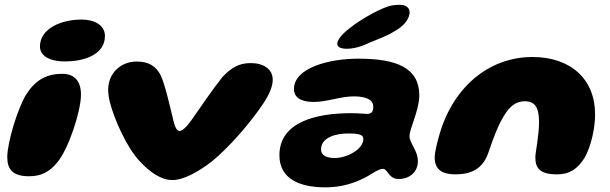

<svg xmlns="http://www.w3.org/2000/svg" viewBox="-20 -720 2556 805"><path d="M253 -462.5C337.5 -462.5 420 -493.5 420 -569C420 -617 372 -638 321.5 -638C240.5 -638 147.5 -602.5 147.5 -525C147.5 -492.5 177 -462.5 253 -462.5ZM101.5 19C154 19 188 0 220.5 -39.5C268 -96.5 319.5 -254.5 319.5 -323C319.5 -377.5 294.5 -410.5 241 -410.5C169.5 -410.5 124.5 -379.5 88 -321C53 -261.5 10.5 -122.5 10.5 -61C10.5 -9.5 34 19 101.5 19Z M702.5 35C747.5 35 808 3.5 868 -43C939 -100 1029 -205 1077 -276C1100 -308 1123.5 -351 1123.5 -385C1123.5 -431.5 1084 -455.5 1031 -455.5C981 -455.5 949 -435.5 913 -397.5C866.5 -339 824 -275 782.5 -216C763 -188 744 -171 733 -171C721.5 -171 713 -188 707 -214.5C691.5 -278.5 671 -369 653.5 -404.5C635 -441.5 605 -462 553 -462C486 -462 433.5 -413 433.5 -343.5C433.5 -327 436.5 -309 441 -290C460.5 -216 511.5 -102.5 564 -46C607.5 2 656 35 702.5 35Z M1402 -522.5C1421 -509 1473.5 -516.5 1507 -531.5C1534 -544 1586.5 -563 1613.5 -577C1649 -596.5 1677.5 -614.5 1691 -643.5C1699.5 -661.5 1700.5 -678.5 1688 -690C1675.5 -702 1650.5 -701 1628.5 -698C1587 -693.5 1491 -638.5 1445.5 -601.5C1408.5 -573 1379.5 -538 1402 -522.5ZM1344 65.5C1441 65.5 1506.5 28.5 1541 7C1561 -5.5 1575 -12 1585.5 -12C1606 -12 1609 30.5 1651 30.5C1695 30.5 1732 3.5 1732 -44.5C1732 -89 1697 -119.5 1697 -149.5C1697 -180.5 1738 -259 1738 -319.5C1738 -435 1644.5 -474 1482.5 -474C1357 -474 1212.5 -434.5 1212.5 -347C1212.5 -313 1239 -292.5 1295.5 -292.5C1350 -292.5 1408.5 -316 1465 -316C1494 -316 1518.5 -310.5 1532.5 -299.5C1540.5 -293 1545 -284 1545 -272C1545 -254 1539 -242.5 1520 -242.5C1511.5 -242.5 1479 -245.5 1453 -245.5C1305 -245.5 1151.5 -208.5 1151.5 -69C1151.5 31 1238 65.5 1344 65.5ZM1383.5 -57.5C1349 -57.5 1326 -68.5 1326 -93.5C1326 -143 1385.5 -160.5 1441.5 -160.5C1480.5 -160.5 1503.5 -156.5 1503.5 -138C1503.5 -93.5 1434 -57.5 1383.5 -57.5Z M1890.5 11C1948 11 2001 -7 2026 -75.5C2050 -146.5 2070 -197.5 2093 -234.5C2117.5 -275.5 2144.5 -295.5 2180 -295.5C2229 -295.5 2240 -261 2240 -205.5C2240 -153.5 2224.5 -79 2224.5 -61.5C2224.5 -16 2241.5 11 2316 11C2369.5 11 2402 -13 2430.5 -57.5C2458.5 -106 2475 -183 2475 -240.5C2475 -389.5 2371.5 -481 2212.5 -481C2024 -481 1872 -347 1818.5 -141.5C1810.5 -113 1802.5 -79 1802.5 -60.5C1802.5 -8.5 1833.5 11 1890.5 11Z"/></svg>

Font: Gluten
Style: Bold Italic
Weight: 700
Italic angle: -13°
Designer: Tyler Finck
Foundry: Etcetera Type Company
Version: Version 0.920